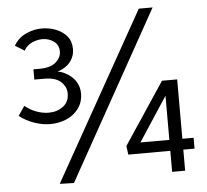

<svg xmlns="http://www.w3.org/2000/svg" viewBox="-57 -897 1044 970"><g transform="rotate(-5 465.0 -411.5)"><path d="M186 -294Q148 -294 106.5 -308Q65 -322 30 -349L63 -397Q90 -375 121.5 -363.5Q153 -352 183 -352Q226 -352 256.5 -375Q287 -398 287 -441Q287 -474 260 -499.5Q233 -525 174 -525H125V-577H156Q212 -577 239 -601Q266 -625 266 -655Q266 -689 240.5 -707Q215 -725 183 -725Q157 -725 130.5 -713Q104 -701 89 -675L42 -704Q65 -743 104.5 -761Q144 -779 185 -779Q223 -779 257 -765.5Q291 -752 312 -726.5Q333 -701 333 -661Q333 -632 317.5 -606.5Q302 -581 271 -565Q240 -549 191 -549V-561Q247 -561 282.5 -543Q318 -525 336 -497Q354 -469 354 -436Q354 -391 330.5 -359Q307 -327 269 -310.5Q231 -294 186 -294ZM752 -836H682L207 11L279 13ZM778 0V-412H795L621 -146L607 -162H901V-107L565 -106L559 -150L767 -463H844V0Z"/></g></svg>

Font: Yaldevi ExtraLight
Style: Regular
Weight: 400
Version: Version 1.100